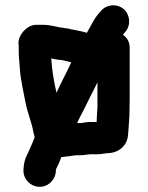

<svg xmlns="http://www.w3.org/2000/svg" viewBox="-20 -591 561 727"><path d="M471 -213V-410C471 -431 463 -447 446 -459V-460L455 -471C477 -497 472 -537 448 -557C421 -579 382 -574 362 -549L352 -538C343 -527 336 -516 329 -503L314 -476C312 -472 310 -469 309 -467C308 -467 306 -467 305 -468C292 -472 274 -475 261 -478L249 -480C240 -483 231 -484 222 -485C196 -488 172 -497 145 -497H116C83 -497 47 -458 50 -424C51 -421 51 -418 51 -414V-394C51 -372 54 -354 55 -334C57 -291 70 -240 77 -201C85 -161 100 -129 107 -88C109 -81 111 -76 111 -70C106 -58 101 -45 95 -32C83 -3 74 5 70 38L69 50C66 85 93 113 124 116C159 120 187 93 191 62L192 50C196 43 207 19 212 4C231 2 246 0 266 -3H279C290 -3 301 -4 312 -6C315 -6 317 -6 319 -7H349C358 -7 367 -8 377 -10C380 -10 383 -10 385 -11C428 -11 458 -37 464 -73C467 -98 468 -129 470 -154C470 -172 471 -194 471 -213ZM346 -135V-129H315C306 -128 297 -127 288 -125H272C275 -132 279 -141 284 -150C302 -183 318 -219 335 -251L349 -279V-186C348 -168 347 -152 346 -135ZM250 -355 247 -349C230 -312 212 -280 194 -240C184 -280 177 -326 174 -370C186 -367 195 -365 208 -364C211 -364 214 -364 217 -363C228 -360 238 -358 250 -355Z"/></svg>

Font: Electronic
Style: Ti
Weight: 900
Version: Version 1.011